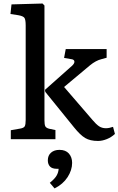

<svg xmlns="http://www.w3.org/2000/svg" viewBox="-20 -786 669 1084"><path d="M41 0V-50.8L94.2 -60.1Q114.7 -63.5 119.9 -73.5Q125 -83.5 125 -108.9V-642.1Q125 -674.3 118.2 -684.8Q111.3 -695.3 83 -700.2L39.1 -707L44.9 -761.2L220.2 -766.1L231 -754.9V-106Q231 -82.5 235.8 -73Q240.7 -63.5 257.8 -59.1L293 -51.8V0ZM533.2 9.8Q488.8 9.8 460.9 -6.8Q433.1 -23.4 398.9 -65.9L235.8 -267.1L233.9 -278.8L387.2 -415Q400.9 -428.2 400.1 -438.2Q399.4 -448.2 387.2 -451.2L341.8 -459L351.1 -508.8H582V-460L553.2 -452.1Q521 -444.3 487.8 -417L341.8 -294.9L502.9 -107.9Q522.5 -84.5 539.1 -73.2Q555.7 -62 578.1 -62Q595.7 -62 618.2 -69.8L628.9 -29.8Q608.4 -10.7 582.8 -0.5Q557.1 9.8 533.2 9.8ZM288.1 277.8 261.2 246.1Q288.6 224.1 299.3 205.8Q310.1 187.5 311 167H300.8Q274.4 167 262.2 154.1Q250 141.1 250 119.1Q250 91.8 268.1 75.9Q286.1 60.1 315.9 60.1Q350.6 60.1 368.9 80.8Q387.2 101.6 387.2 133.8Q387.2 174.3 361.6 214.1Q335.9 253.9 288.1 277.8Z"/></svg>

Font: Literata Book Medium
Style: Regular
Weight: 500
Designer: Latin by Veronika Burian and Jose Scaglione. Greek by Irene Vlachou. Cyrillic by Vera Evstafieva
Foundry: TypeTogether
Version: Version 2.003;PS 002.003;hotconv 1.0.88;makeotf.lib2.5.64775